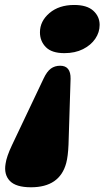

<svg xmlns="http://www.w3.org/2000/svg" viewBox="-20 -584 432 793"><path d="M108 189.5Q45.5 189.5 20.5 163Q-4.5 136.5 3 92.5Q7 63 29.5 15.5L160.5 -260.5Q174 -289 190.2 -300.8Q206.5 -312.5 228.5 -312.5Q272.5 -312.5 271.5 -258.5L263 12.5Q261 61.5 253.5 89.5Q226.5 189.5 108 189.5ZM286.5 -563.5Q339 -563.5 365.2 -539.8Q391.5 -516 391.5 -481Q391.5 -450.5 373.5 -424Q355.5 -397.5 322.8 -381Q290 -364.5 246 -364.5Q194 -364.5 169.5 -389.2Q145 -414 145 -450.5Q145 -496.5 184.2 -530Q223.5 -563.5 286.5 -563.5Z"/></svg>

Font: Fraunces 72pt SuperSoft Black
Style: Italic
Weight: 900
Italic angle: -16°
Version: Version 1.000;[b76b70a41]